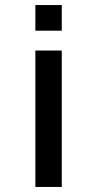

<svg xmlns="http://www.w3.org/2000/svg" viewBox="-20 -560 384 760"><path d="M120 -540H224.5V-438.5H120ZM120 -360H224.5V180H120Z"/></svg>

Font: Manrope ExtraLight SemiBold
Style: Regular
Weight: 600
Version: Version 4.504